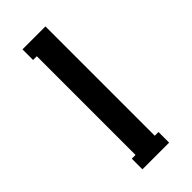

<svg xmlns="http://www.w3.org/2000/svg" viewBox="-148 -771 462 462"><g transform="rotate(-45 82.5 -540.0)"><path d="M127.9 -335.9H37.1V-372.1H49.8V-708H37.1V-744.1H115.2V-372.1H127.9Z"/></g></svg>

Font: Margherita
Style: Regular
Weight: 400
Designer: James Puckett
Foundry: Dunwich Type Founders
Version: Version 1.008;hotconv 1.0.109;makeotfexe 2.5.65596